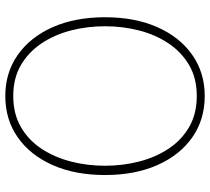

<svg xmlns="http://www.w3.org/2000/svg" viewBox="-54 -726 792 724"><g transform="rotate(90 342.0 -364.0)"><path d="M342 12Q254 12 187 -35Q120 -82 82.5 -166.5Q45 -251 45 -364Q45 -477 82.5 -561.5Q120 -646 187 -693Q254 -740 342 -740Q431 -740 498 -693Q565 -646 602.5 -561.5Q640 -477 640 -364Q640 -251 602.5 -166.5Q565 -82 498 -35Q431 12 342 12ZM342 -18Q409 -18 458.5 -46.5Q508 -75 540.5 -124Q573 -173 589 -235Q605 -297 605 -364Q605 -431 589 -493Q573 -555 540.5 -604Q508 -653 458.5 -681.5Q409 -710 342 -710Q275 -710 226 -681.5Q177 -653 144 -604Q111 -555 95 -493Q79 -431 79 -364Q79 -297 95 -235Q111 -173 144 -124Q177 -75 226 -46.5Q275 -18 342 -18Z"/></g></svg>

Font: Murecho ExtraLight
Style: Regular
Weight: 200
Designer: Neil Summerour
Foundry: Positype
Version: Version 1.010; ttfautohint (v1.8.3)